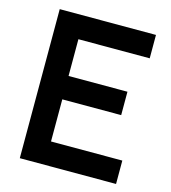

<svg xmlns="http://www.w3.org/2000/svg" viewBox="-108 -808 800 896"><g transform="rotate(15 292.5 -360.0)"><path d="M535 -113H190.5V-316.5H475V-429.5H190.5V-607H535V-720H70V0H535Z"/></g></svg>

Font: Eudonet
Style: Bold
Weight: 700
Designer: Mikhail Sharanda
Foundry: Mikhail Sharanda
Version: Version 4.503;Glyphs 3.1.2 (3151)